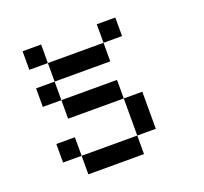

<svg xmlns="http://www.w3.org/2000/svg" viewBox="-145 -1045 1290 1216"><g transform="rotate(-20 500.0 -437.5)"><path d="M125 -875H250V-750H125ZM250 -750H625V-625H250ZM625 -750V-875H750V-750ZM250 -625V-500H125V-625ZM250 -500H625V-375H250ZM625 -375H750V-125H625ZM625 -125V0H250V-125ZM250 -125H125V-250H250Z"/></g></svg>

Font: Dogica
Style: Regular
Weight: 400
Monospace: yes
Designer: Roberto Mocci
Version: Version 001.012